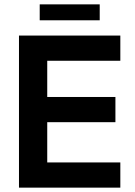

<svg xmlns="http://www.w3.org/2000/svg" viewBox="-20 -860 618 880"><path d="M67 -697H531.5V-581.5H196.5V-415.5H509V-300H196.5V-115.5H531.5V0H67ZM162 -840H437V-767H162Z"/></svg>

Font: HK Grotesk
Style: Bold
Weight: 700
Designer: Alfredo Marco Pradil
Foundry: Hanken Design Co.
Version: Version 3.001